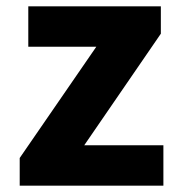

<svg xmlns="http://www.w3.org/2000/svg" viewBox="-20 -584 562 604"><path d="M42 0V-87L283 -437H69V-564H486V-478L245 -127H494V0Z"/></svg>

Font: Noto Sans JP ExtraBold
Style: Regular
Weight: 800
Designer: Ryoko NISHIZUKA  (kana, bopomofo & ideographs); Paul D. Hunt (Latin, Greek & Cyrillic); Sandoll Communications , Soo-you
Foundry: Adobe
Version: Version 2.004-H2;hotconv 1.0.118;makeotfexe 2.5.65603